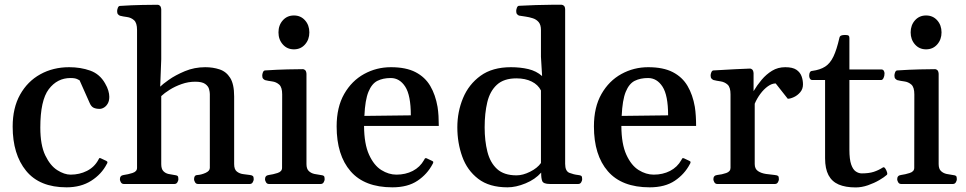

<svg xmlns="http://www.w3.org/2000/svg" viewBox="-20 -780 4094 814"><path d="M262.2 14.2Q147.9 14.2 90.8 -55.7Q33.7 -125.5 33.7 -243.2Q33.7 -322.8 65.2 -378.9Q96.7 -435.1 150.9 -465.1Q205.1 -495.1 273.4 -495.1Q321.8 -495.1 362.3 -480.7Q402.8 -466.3 425.3 -426.8Q435.1 -410.2 439.2 -395.8Q443.4 -381.3 443.4 -369.6Q443.4 -352.5 437 -341.3Q430.7 -330.1 421.1 -324.2Q411.6 -318.4 402.3 -318.4Q387.2 -318.4 377 -323.2Q366.7 -328.1 360.4 -342.8L317.4 -439.5Q316.9 -439.9 307.4 -444.6Q297.9 -449.2 278.8 -449.2Q222.7 -449.2 186.8 -401.9Q150.9 -354.5 150.9 -239.3Q150.9 -165 171.9 -121.3Q192.9 -77.6 222.9 -58.6Q252.9 -39.6 279.3 -39.6Q316.9 -39.6 348.4 -55.4Q379.9 -71.3 396.5 -101.6Q397.9 -104.5 399.9 -107.9Q401.9 -111.3 406.2 -109.4L430.2 -98.1Q435.5 -95.7 435.5 -91.8Q435.5 -89.8 434.6 -87.9Q433.6 -85.9 432.6 -84.5Q410.6 -41.5 366.9 -13.7Q323.2 14.2 262.2 14.2Z M504.9 0Q496.6 0 492.4 -7.3Q488.3 -14.6 488.3 -20Q488.3 -36.1 504.4 -38.1Q522.5 -40.5 541.7 -46.6Q561 -52.7 561 -68.4V-652.8Q561 -683.1 548.3 -694.3Q535.6 -705.6 518.6 -707.8Q501.5 -710 488.3 -713.4Q483.4 -715.8 480 -719.7Q476.6 -723.6 476.6 -732.9Q476.6 -738.8 479.5 -746.6Q482.4 -754.4 488.3 -754.9Q541 -758.3 583.5 -759Q626 -759.8 648.9 -759.8Q652.8 -759.8 657.7 -755.9Q662.6 -752 663.6 -740.2V-528.8L659.2 -412.6Q668 -421.9 695.8 -441.7Q723.6 -461.4 763.9 -478.3Q804.2 -495.1 850.1 -495.1Q882.8 -495.1 910.9 -485.8Q939 -476.6 955.8 -450Q972.7 -423.3 972.7 -371.1V-84.5Q972.7 -61.5 984.4 -52.5Q996.1 -43.5 1011.7 -41.7Q1027.3 -40 1039.6 -38.1Q1047.9 -37.1 1051.8 -33.9Q1055.7 -30.8 1055.7 -20Q1055.7 -14.6 1051.5 -7.3Q1047.4 0 1039.1 0H819.3Q811 0 806.9 -7.3Q802.7 -14.6 802.7 -20Q802.7 -27.8 805.7 -32.7Q808.6 -37.6 817.9 -38.1Q833.5 -39.1 851.6 -47.1Q869.6 -55.2 869.6 -68.4V-381.3Q869.6 -390.1 866.2 -402.6Q862.8 -415 849.6 -424.3Q836.4 -433.6 807.6 -433.6Q778.3 -433.6 750 -423.6Q721.7 -413.6 699.2 -399.4Q676.8 -385.3 663.6 -372.6V-84.5Q663.6 -64 672.4 -54.7Q681.2 -45.4 694.1 -42.5Q707 -39.6 718.8 -38.1Q729 -37.1 732.7 -34.2Q736.3 -31.2 736.3 -20Q736.3 -14.6 732.2 -7.3Q728 0 719.7 0Z M1120.1 0Q1111.8 0 1107.7 -7.3Q1103.5 -14.6 1103.5 -20Q1103.5 -36.1 1119.6 -38.1Q1137.7 -40.5 1156.7 -46.6Q1175.8 -52.7 1175.8 -68.4L1176.3 -379.9Q1176.3 -410.2 1163.6 -421.4Q1150.9 -432.6 1133.8 -434.8Q1116.7 -437 1103.5 -440.4Q1098.6 -442.9 1095.2 -446.8Q1091.8 -450.7 1091.8 -460Q1091.8 -465.8 1094.7 -473.4Q1097.7 -481 1103.5 -481.4Q1156.2 -484.9 1199 -485.8Q1241.7 -486.8 1264.6 -486.8Q1268.6 -486.8 1273.4 -482.9Q1278.3 -479 1279.3 -467.3V-84.5Q1279.3 -64 1289.3 -54.7Q1299.3 -45.4 1313.2 -42.5Q1327.1 -39.6 1338.9 -38.1Q1349.1 -37.1 1352.8 -34.2Q1356.4 -31.2 1356.4 -20Q1356.4 -14.6 1352.3 -7.3Q1348.1 0 1339.8 0ZM1226.1 -570.8Q1197.3 -570.8 1179 -591.6Q1160.6 -612.3 1160.6 -642.6Q1160.6 -673.3 1179 -693.8Q1197.3 -714.4 1226.1 -714.4Q1254.9 -714.4 1273.2 -693.8Q1291.5 -673.3 1291.5 -642.6Q1291.5 -612.3 1273.2 -591.6Q1254.9 -570.8 1226.1 -570.8Z M1643.6 14.2Q1525.4 14.2 1466.3 -54Q1407.2 -122.1 1407.2 -244.1Q1407.2 -325.7 1439.2 -381.6Q1471.2 -437.5 1523.7 -466.3Q1576.2 -495.1 1637.2 -495.1Q1701.2 -495.1 1741.7 -474.1Q1782.2 -453.1 1804.2 -415.5Q1826.2 -377.9 1835 -327.1Q1837.9 -308.6 1839.1 -288.1Q1840.3 -267.6 1840.3 -246.1H1523.4Q1523.9 -169.4 1544.7 -124Q1565.4 -78.6 1596.7 -59.1Q1627.9 -39.6 1660.6 -39.6Q1699.2 -39.6 1730 -55.4Q1760.7 -71.3 1777.8 -101.6Q1779.3 -104.5 1781 -107.4Q1782.7 -110.4 1787.6 -109.4L1811.5 -98.1Q1816.9 -96.2 1816.9 -92.3Q1816.9 -90.3 1815.9 -88.1Q1814.9 -85.9 1814 -84.5Q1791.5 -41.5 1750 -13.7Q1708.5 14.2 1643.6 14.2ZM1524.9 -288.6 1721.7 -291Q1721.7 -376 1698 -412.6Q1674.3 -449.2 1636.7 -449.2Q1604 -449.2 1580.1 -437.3Q1556.2 -425.3 1542 -390.6Q1527.8 -356 1524.9 -288.6Z M2131.8 14.2Q2054.2 14.2 2007.3 -22Q1960.4 -58.1 1939.7 -116.2Q1918.9 -174.3 1918.9 -240.2Q1918.9 -306.2 1943.1 -364.3Q1967.3 -422.4 2017.3 -458.7Q2067.4 -495.1 2146 -495.1Q2186 -495.1 2220 -487.1Q2253.9 -479 2278.3 -457.5L2273.4 -539.1V-652.8Q2273.4 -674.8 2263.7 -686.3Q2253.9 -697.8 2238.8 -702.6Q2223.6 -707.5 2207.8 -709.7Q2191.9 -711.9 2180.2 -713.9Q2175.3 -716.3 2171.9 -720.2Q2168.5 -724.1 2168.5 -733.4Q2168.5 -739.3 2171.4 -747.1Q2174.3 -754.9 2180.2 -755.4Q2215.3 -757.3 2251.5 -758.5Q2287.6 -759.8 2317.1 -759.8Q2346.7 -759.8 2361.3 -759.8Q2365.2 -759.8 2370.4 -755.9Q2375.5 -752 2376 -740.2V-85.4Q2376 -54.2 2394.3 -47.1Q2412.6 -40 2430.7 -38.1Q2440.9 -37.1 2444.6 -34.2Q2448.2 -31.2 2448.2 -20Q2448.2 -14.6 2444.1 -7.3Q2439.9 0 2431.6 0H2311.5Q2283.7 0 2278.8 -12.5Q2273.9 -24.9 2274.4 -48.3Q2249 -19.5 2208.3 -2.7Q2167.5 14.2 2131.8 14.2ZM2169.9 -36.6Q2196.8 -36.6 2227.5 -52Q2258.3 -67.4 2273.4 -88.9V-396.5Q2261.2 -420.9 2234.1 -434.3Q2207 -447.8 2169.4 -447.8Q2116.2 -447.8 2086.7 -420.7Q2057.1 -393.6 2045.9 -346.7Q2034.7 -299.8 2034.7 -240.2Q2034.7 -183.1 2046.4 -136.7Q2058.1 -90.3 2087.4 -63.5Q2116.7 -36.6 2169.9 -36.6Z M2734.4 14.2Q2616.2 14.2 2557.1 -54Q2498 -122.1 2498 -244.1Q2498 -325.7 2530 -381.6Q2562 -437.5 2614.5 -466.3Q2667 -495.1 2728 -495.1Q2792 -495.1 2832.5 -474.1Q2873 -453.1 2895 -415.5Q2917 -377.9 2925.8 -327.1Q2928.7 -308.6 2929.9 -288.1Q2931.2 -267.6 2931.2 -246.1H2614.3Q2614.7 -169.4 2635.5 -124Q2656.2 -78.6 2687.5 -59.1Q2718.8 -39.6 2751.5 -39.6Q2790 -39.6 2820.8 -55.4Q2851.6 -71.3 2868.7 -101.6Q2870.1 -104.5 2871.8 -107.4Q2873.5 -110.4 2878.4 -109.4L2902.3 -98.1Q2907.7 -96.2 2907.7 -92.3Q2907.7 -90.3 2906.7 -88.1Q2905.8 -85.9 2904.8 -84.5Q2882.3 -41.5 2840.8 -13.7Q2799.3 14.2 2734.4 14.2ZM2615.7 -288.6 2812.5 -291Q2812.5 -376 2788.8 -412.6Q2765.1 -449.2 2727.5 -449.2Q2694.8 -449.2 2670.9 -437.3Q2647 -425.3 2632.8 -390.6Q2618.7 -356 2615.7 -288.6Z M3021 0Q3012.7 0 3008.5 -7.3Q3004.4 -14.6 3004.4 -20Q3004.4 -36.1 3020.5 -38.1Q3040.5 -40 3058.8 -46.4Q3077.1 -52.7 3077.1 -68.4V-379.9Q3077.1 -410.2 3064.5 -421.4Q3051.8 -432.6 3034.7 -435.1Q3017.6 -437.5 3004.4 -440.9Q2999.5 -443.4 2996.1 -447.3Q2992.7 -451.2 2992.7 -460.4Q2992.7 -466.3 2995.8 -473.6Q2999 -481 3004.4 -481.4Q3057.1 -484.4 3097.2 -486.6Q3137.2 -488.8 3160.2 -489.3Q3164.1 -489.3 3168.9 -485.4Q3173.8 -481.4 3174.8 -469.7V-393.6Q3189.5 -418.5 3209 -441.7Q3228.5 -464.8 3253.2 -480Q3277.8 -495.1 3309.1 -495.1Q3340.3 -495.1 3356.2 -484.4Q3372.1 -473.6 3378.2 -457Q3384.3 -440.4 3384.3 -422.4Q3384.3 -402.8 3372.8 -389.2Q3361.3 -375.5 3345.9 -368.4Q3330.6 -361.3 3319.8 -361.3L3268.6 -426.3Q3252.4 -426.3 3235.4 -414.1Q3218.3 -401.9 3203.6 -382.1Q3189 -362.3 3179.7 -340.3V-84.5Q3179.7 -64 3193.6 -54.7Q3207.5 -45.4 3227.5 -42.5Q3247.6 -39.6 3264.6 -38.1Q3274.9 -37.1 3278.6 -34.2Q3282.2 -31.2 3282.2 -20Q3282.2 -14.6 3278.1 -7.3Q3273.9 0 3265.6 0Z M3607.9 14.6Q3564.5 14.6 3535.6 2.2Q3506.8 -10.3 3492.4 -37.6Q3478 -64.9 3478 -108.9V-440.9H3422.4Q3416.5 -441.4 3413.6 -447Q3410.6 -452.6 3410.6 -458.5Q3410.6 -479 3423.8 -479.5Q3457 -483.9 3478.3 -497.6Q3499.5 -511.2 3513.4 -540.3Q3527.3 -569.3 3538.6 -619.1Q3540 -626.5 3545.9 -629.2Q3551.8 -631.8 3562.5 -631.8Q3574.2 -631.8 3577.6 -628.9Q3581.1 -626 3581.1 -619.1V-485.4H3718.3Q3724.1 -484.9 3727.1 -479.7Q3730 -474.6 3730 -468.8Q3730 -457.5 3725.8 -449.2Q3721.7 -440.9 3716.3 -440.9H3581.1V-146Q3581.1 -104.5 3588.6 -82.8Q3596.2 -61 3608.4 -53Q3620.6 -44.9 3633.3 -44.9Q3664.1 -44.9 3684.3 -51.5Q3704.6 -58.1 3722.7 -69.8Q3728 -73.2 3732.9 -66.2Q3737.8 -59.1 3740.5 -50.3Q3743.2 -41.5 3739.7 -38.6Q3729 -28.8 3707.8 -16.4Q3686.5 -3.9 3659.9 5.4Q3633.3 14.6 3607.9 14.6Z M3800.3 0Q3792 0 3787.8 -7.3Q3783.7 -14.6 3783.7 -20Q3783.7 -36.1 3799.8 -38.1Q3817.9 -40.5 3836.9 -46.6Q3856 -52.7 3856 -68.4L3856.4 -379.9Q3856.4 -410.2 3843.8 -421.4Q3831.1 -432.6 3814 -434.8Q3796.9 -437 3783.7 -440.4Q3778.8 -442.9 3775.4 -446.8Q3772 -450.7 3772 -460Q3772 -465.8 3774.9 -473.4Q3777.8 -481 3783.7 -481.4Q3836.4 -484.9 3879.2 -485.8Q3921.9 -486.8 3944.8 -486.8Q3948.7 -486.8 3953.6 -482.9Q3958.5 -479 3959.5 -467.3V-84.5Q3959.5 -64 3969.5 -54.7Q3979.5 -45.4 3993.4 -42.5Q4007.3 -39.6 4019 -38.1Q4029.3 -37.1 4033 -34.2Q4036.6 -31.2 4036.6 -20Q4036.6 -14.6 4032.5 -7.3Q4028.3 0 4020 0ZM3906.2 -570.8Q3877.4 -570.8 3859.1 -591.6Q3840.8 -612.3 3840.8 -642.6Q3840.8 -673.3 3859.1 -693.8Q3877.4 -714.4 3906.2 -714.4Q3935.1 -714.4 3953.4 -693.8Q3971.7 -673.3 3971.7 -642.6Q3971.7 -612.3 3953.4 -591.6Q3935.1 -570.8 3906.2 -570.8Z"/></svg>

Font: Gelasio Medium
Style: Regular
Weight: 500
Designer: Eben Sorkin
Foundry: Eben Sorkin
Version: Version 1.008